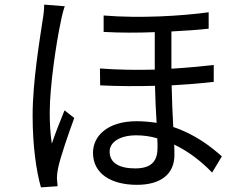

<svg xmlns="http://www.w3.org/2000/svg" viewBox="-20 -781 1040 830"><path d="M171 -761C171 -740 168 -714 164 -692C152 -611 121 -427 121 -282C121 -149 137 -41 157 29L229 24C228 14 227 -1 226 -11C226 -22 228 -40 231 -54C241 -102 276 -203 301 -271L259 -304C243 -265 219 -205 204 -160C197 -208 195 -248 195 -296C195 -406 223 -597 243 -688C246 -706 254 -738 260 -754ZM661 -143C661 -91 641 -53 565 -53C496 -53 454 -76 454 -126C454 -167 499 -196 569 -196C599 -196 630 -192 660 -183C661 -167 661 -153 661 -143ZM904 -500C849 -494 787 -488 721 -484V-645C781 -648 837 -652 882 -657V-728C766 -712 586 -701 428 -714V-643C500 -639 576 -639 649 -642V-480C572 -478 492 -479 412 -485L413 -412C491 -408 573 -408 650 -410C651 -358 654 -300 657 -250C630 -254 601 -257 571 -257C441 -257 382 -190 382 -121C382 -28 463 18 572 18C677 18 734 -30 734 -111C734 -124 734 -139 733 -156C792 -128 848 -86 897 -35L939 -105C891 -148 822 -201 729 -232C726 -288 723 -351 722 -412C790 -416 852 -421 904 -427Z"/></svg>

Font: Noto Sans T Chinese Regular
Style: Regular
Weight: 400
Designer: Ryoko NISHIZUKA (kana & ideographs); Paul D. Hunt (Latin, Greek & Cyrillic); Wenlong ZHANG (bopomofo); Sandoll Communica
Foundry: Adobe Systems Incorporated
Version: Version 1.000;PS 1;hotconv 1.0.78;makeotf.lib2.5.61930